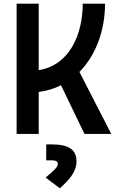

<svg xmlns="http://www.w3.org/2000/svg" viewBox="-20 -713 626 1022"><path d="M68.4 0H186V-223.6C229.5 -229 269 -241.2 304.7 -259.3L429.7 0H572.3L402.8 -330.1C491.2 -419.4 539.1 -553.2 539.1 -693.4H420.4C420.4 -526.4 347.2 -364.3 186 -339.8V-693.4H68.4ZM298.3 289.1C359.9 235.4 387.2 193.4 387.2 146C387.2 84 346.2 55.7 256.8 55.7H226.1V140.6H257.8C278.3 140.6 287.6 147 287.6 160.6C287.6 175.3 270 193.8 222.7 231.9Z"/></svg>

Font: Cascadia Code PL SemiBold
Style: Regular
Weight: 600
Monospace: yes
Designer: Aaron Bell
Foundry: Saja Typeworks
Version: Version 2404.023